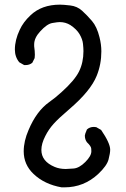

<svg xmlns="http://www.w3.org/2000/svg" viewBox="-20 -810 540 826"><path d="M257 -4H245Q171 -17 124 -62Q82 -102 82 -159Q82 -203 103 -251Q137 -332 192 -371Q219 -390 244 -413Q301 -464 320 -502.5Q339 -541 339 -590Q339 -602 337 -621.5Q335 -641 322.5 -662.5Q310 -684 283 -702Q262 -715 237 -715Q228 -715 205 -711Q182 -707 153 -675Q127 -647 127 -619V-611Q130 -590 130 -574L129 -560L119 -540Q107 -530 90 -530H84L63 -542Q44 -565 44 -597Q44 -638 65 -682Q80 -715 111 -744Q159 -790 238 -790Q253 -790 282.5 -786.5Q312 -783 333 -764Q354 -745 375.5 -720Q397 -695 408 -650Q416 -619 416 -589Q416 -533 396 -484Q370 -419 279 -341Q232 -301 210.5 -277Q189 -253 175 -225Q158 -192 158 -165Q158 -116 215 -92Q236 -83 263 -83Q272 -83 296.5 -85Q321 -87 347 -113Q373 -139 373 -159Q373 -160 372.5 -170.5Q372 -181 354 -198Q345 -210 345 -227Q345 -232 354 -253Q366 -264 384 -264L394 -263L415 -251Q454 -194 454 -166Q454 -151 447 -124Q440 -97 403 -62Q341 -4 257 -4Z"/></svg>

Font: Xiaolai Mono SC
Style: Regular
Weight: 400
Monospace: yes
Designer: LXGW / Nozomi Seto
Version: Version 3.113;September 30, 2024